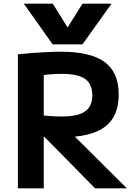

<svg xmlns="http://www.w3.org/2000/svg" viewBox="-20 -1020 737 1040"><path d="M109 -1000H266L345 -873H347L427 -1000H584L427 -780H265ZM77 -726Q114 -730 155.5 -733Q197 -736 237 -738Q277 -740 307 -740Q471 -740 547 -684Q623 -628 623 -508Q623 -388 547 -332Q471 -276 307 -276Q270 -276 224 -278.5Q178 -281 136 -285L151 -402Q201 -395 242 -392Q283 -389 314 -389Q402 -389 441 -416.5Q480 -444 480 -504Q480 -565 441 -592.5Q402 -620 314 -620Q283 -620 242 -616.5Q201 -613 151 -607L217 -679V0H77ZM495 0 161 -339H326L667 0Z"/></svg>

Font: M PLUS 2
Style: Bold
Weight: 700
Designer: Coji Morishita
Foundry: UNDERFOREST DESIGN
Version: Version 1.001